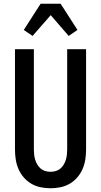

<svg xmlns="http://www.w3.org/2000/svg" viewBox="-20 -998 540 1026"><path d="M250 8Q223 8 196.5 2.5Q170 -3 147 -16.5Q124 -30 106.5 -50.5Q89 -71 78.5 -95.5Q68 -120 64 -146.5Q60 -173 60 -200V-735H161V-200Q161 -186 162.5 -172Q164 -158 168 -144.5Q172 -131 179.5 -118.5Q187 -106 197.5 -97Q208 -88 222 -84Q236 -80 250 -80Q264 -80 278 -84Q292 -88 302.5 -97Q313 -106 320.5 -118.5Q328 -131 332 -144.5Q336 -158 337.5 -172Q339 -186 339 -200V-735H440V-200Q440 -173 436 -146.5Q432 -120 421.5 -95.5Q411 -71 393.5 -50.5Q376 -30 353 -16.5Q330 -3 303.5 2.5Q277 8 250 8ZM154 -806 107 -838 197 -978H304L394 -838L347 -806L251 -917Z"/></svg>

Font: Iosevka Custom Semibold
Style: Regular
Weight: 600
Designer: Belleve Invis
Foundry: Belleve Invis
Version: Version 27.0.2; ttfautohint (v1.8.4)